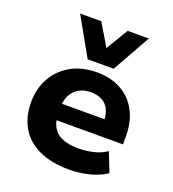

<svg xmlns="http://www.w3.org/2000/svg" viewBox="-141 -879 901 998"><g transform="rotate(20 310.0 -380.0)"><path d="M355 11Q255 11 186.5 -21Q118 -53 83.5 -112Q49 -171 49 -252Q49 -326 81.5 -385Q114 -444 175 -479Q236 -514 321 -514Q395 -514 452 -483Q509 -452 541 -393Q573 -334 573 -251V-208H178V-298H451L439 -281Q439 -345 408.5 -375.5Q378 -406 323 -406Q287 -406 259.5 -390.5Q232 -375 216.5 -345.5Q201 -316 201 -272V-255Q201 -203 218.5 -171Q236 -139 272 -124Q308 -109 363 -109Q402 -109 443 -118.5Q484 -128 516 -150L558 -43Q516 -15 461.5 -2Q407 11 355 11ZM249 -561 131 -771H248L321 -649L394 -771H511L393 -561Z"/></g></svg>

Font: Nunito Sans 7pt ExtraBold
Style: Regular
Weight: 800
Designer: Vernon Adams
Foundry: Vernon Adams
Version: Version 3.101;gftools[0.9.27]